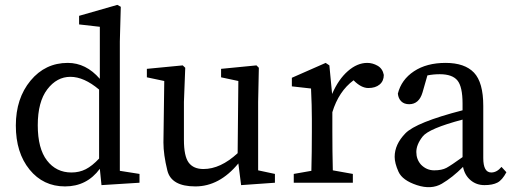

<svg xmlns="http://www.w3.org/2000/svg" viewBox="-20 -749 2102 787"><path d="M389.2 -57.1Q335.9 15.1 246.6 15.1Q157.2 15.1 101.1 -54Q44.9 -123 44.9 -234.4Q44.9 -345.7 105.2 -418.5Q165.5 -491.2 257.8 -491.2Q332.5 -491.2 389.2 -425.8V-639.2L304.2 -648.9V-684.1L460.9 -729L475.1 -721.2L471.2 -579.1V-48.8L551.8 -36.1V0L396 9.8ZM386.2 -381.8Q324.2 -434.1 268.6 -434.1Q212.9 -434.1 173.8 -382.8Q134.8 -331.5 134.8 -235.8Q134.8 -140.1 172.6 -91.1Q210.4 -42 272.9 -42Q305.2 -42 331.5 -55.4Q357.9 -68.8 386.2 -99.1Z M733.9 -175.8Q733.9 -108.9 753.4 -82.5Q772.9 -56.2 814 -56.2Q883.8 -56.2 954.1 -121.1L957 -417L886.2 -432.1V-466.8L1031.2 -481L1041 -471.2L1038.1 -331.1V-50.8L1106.9 -36.1V0L968.3 9.8L957 -79.1Q879.4 15.1 780.8 15.1Q682.1 15.1 666 -50Q649.9 -115.2 649.9 -165L653.3 -417L582 -432.1V-466.8L729 -481L739.3 -471.2L733.9 -331.1Z M1342.3 -210Q1342.3 -127 1344.2 -50.8L1426.3 -36.1V0H1184.1V-36.1L1256.3 -48.8Q1258.3 -125 1258.3 -210V-261.2Q1258.3 -315.4 1254.9 -386.2L1176.3 -395V-430.2L1314.9 -491.2L1330.1 -481L1341.3 -363.8Q1367.2 -423.8 1405.8 -457.5Q1444.3 -491.2 1485.4 -491.2Q1507.3 -491.2 1527.8 -479.5Q1548.3 -467.8 1553.2 -441.9Q1553.2 -417 1536.1 -402.6Q1519 -388.2 1489.7 -388.2Q1460.4 -388.2 1429.2 -419.9Q1368.2 -374.5 1342.3 -289.1Z M1993.7 -42Q2016.6 -42 2035.6 -64.9L2055.7 -43Q2038.6 -10.7 2018.8 -0.5Q1999 9.8 1965.8 9.8Q1932.6 9.8 1908.7 -10.5Q1884.8 -30.8 1877.9 -64.9Q1834.5 -21.5 1791.3 3.9Q1748 29.3 1688.7 9.8Q1629.4 -9.8 1613.5 -44.9Q1597.7 -80.1 1597.7 -106Q1597.7 -157.2 1641.6 -202.4Q1685.5 -247.6 1876 -296.9V-324.2Q1876 -393.6 1855 -419.2Q1834 -444.8 1782.7 -444.8Q1756.3 -444.8 1731.9 -439.9L1711.9 -370.1Q1697.8 -322.3 1657.7 -321.8Q1636.7 -321.8 1624.8 -333.5Q1612.8 -345.2 1610.8 -365.2Q1625 -422.4 1676.8 -456.8Q1728.5 -491.2 1806.6 -491.2Q1884.8 -491.2 1922.9 -451.2Q1960.9 -411.1 1960.9 -314.9V-101.1Q1960.9 -42 1993.7 -42ZM1705.6 -74.2Q1728.5 -50.8 1759.8 -50.8Q1791 -50.8 1810.1 -61Q1829.1 -71.3 1876 -105V-258.8Q1737.8 -222.2 1712.2 -189.2Q1686.5 -156.2 1686.5 -126Q1686.5 -95.7 1705.6 -74.2Z"/></svg>

Font: SourceSerifPro-Regular
Style: Regular
Weight: 400
Designer: Frank Grießhammer
Foundry: Adobe Systems Incorporated
Version: Version 1.014;PS Version 1.0;hotconv 1.0.73;makeotf.lib2.5.5